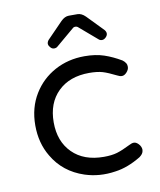

<svg xmlns="http://www.w3.org/2000/svg" viewBox="-79 -747 679 814"><g transform="rotate(-10 260.5 -340.0)"><path d="M168.9 -569.3Q176.8 -557.6 187 -557.6Q197.3 -557.6 203.1 -563.5L279.3 -627.9Q284.2 -632.8 291 -632.8Q298.8 -632.8 303.7 -627.9L378.9 -563.5Q384.8 -557.6 393.6 -557.6Q402.3 -557.6 410.2 -565.4Q418 -573.2 418 -581.5Q418 -589.8 411.1 -597.7L343.8 -667Q327.1 -683.6 309.6 -683.6H272.5Q254.9 -683.6 238.3 -667L170.9 -597.7Q164.1 -589.8 164.1 -581.1Q164.1 -575.2 168.9 -569.3ZM430.7 -99.6Q395.5 -82 372.6 -75.2Q349.6 -68.4 315.4 -68.4Q229.5 -68.4 180.2 -117.7Q130.9 -167 130.9 -249Q130.9 -332 180.7 -380.9Q230.5 -429.7 315.4 -429.7Q349.6 -429.7 373 -422.9Q395.5 -416 430.7 -398.4Q441.4 -392.6 450.2 -392.6Q460.9 -392.6 470.7 -403.3Q481.4 -415 481.4 -426.8Q481.4 -436.5 478 -441.9Q474.6 -447.3 471.7 -450.2Q467.8 -454.1 463.9 -457Q427.7 -478.5 391.6 -490.7Q355.5 -502.9 307.6 -502.9Q237.3 -502.9 179.7 -471.7Q122.1 -440.4 87.9 -384.8Q51.8 -326.2 51.8 -250Q51.8 -173.8 86.9 -115.2Q131.8 -38.1 220.7 -8.8Q283.2 11.7 352.5 1Q406.2 -5.9 463.9 -41L470.7 -46.9Q481.4 -56.6 481.4 -71.3Q481.4 -74.2 480.5 -77.1Q479.5 -80.1 478.5 -83Q475.6 -89.8 469.7 -95.7Q460 -105.5 450.7 -105.5Q441.4 -105.5 430.7 -99.6Z"/></g></svg>

Font: FakePearl
Style: Light
Weight: 350
Version: Version 1.2